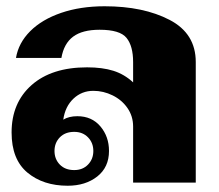

<svg xmlns="http://www.w3.org/2000/svg" viewBox="-20 -583 699 613"><path d="M17 -160Q17 -255 81 -311.5Q145 -368 258 -368Q307 -368 342 -357Q377 -346 405 -320V-385Q405 -436 384 -462Q363 -488 298 -488Q243 -488 213.5 -466Q184 -444 176 -398H31Q39 -446 76.5 -483.5Q114 -521 175.5 -542Q237 -563 314 -563Q438 -563 521.5 -519.5Q605 -476 605 -385V0H405V-179Q405 -212 387 -238Q369 -264 339.5 -278.5Q310 -293 278 -293Q241 -293 214.5 -268Q188 -243 182 -201Q200 -212 227 -212Q273 -212 300.5 -179.5Q328 -147 328 -101Q328 -49 290.5 -19.5Q253 10 196 10Q118 10 67.5 -32Q17 -74 17 -160ZM278 -101Q278 -127 261 -144.5Q244 -162 217 -162Q188 -162 171 -144.5Q154 -127 154 -101Q154 -75 171 -57.5Q188 -40 217 -40Q244 -40 261 -57.5Q278 -75 278 -101Z"/></svg>

Font: Taviraj Black
Style: Regular
Weight: 900
Designer: Katatrad Team
Foundry: CadsonDemak
Version: Version 1.030